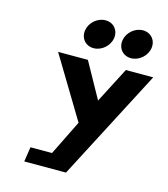

<svg xmlns="http://www.w3.org/2000/svg" viewBox="-136 -1070 1030 1175"><g transform="rotate(15 379.0 -482.5)"><path d="M128.6 -0.9H392.9L757.8 -702.1H584.4L468.4 -477.7L343.8 -702.1H155.1L388.3 -315.4L279.3 -94.4H142.9ZM623.5 -964C572.5 -964 525.2 -923 517.4 -872C509.6 -821 544.4 -780 595.4 -780C646.4 -780 693.6 -821 701.4 -872C709.2 -923 674.5 -964 623.5 -964ZM386.5 -964C335.5 -964 288.2 -923 280.4 -872C272.6 -821 307.4 -780 358.4 -780C409.4 -780 456.6 -821 464.4 -872C472.2 -923 437.5 -964 386.5 -964Z"/></g></svg>

Font: Sztylet
Style: BdObl
Weight: 700
Foundry: Cannot Into Space Fonts, PlusOne Fonts
Version: Version 0.12